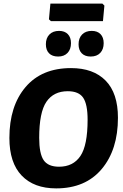

<svg xmlns="http://www.w3.org/2000/svg" viewBox="-20 -1032 682 1063"><path d="M547 -1012 558 -1001 550 -915H262L251 -925L259 -1012ZM307 -861Q338 -861 355.5 -843Q373 -825 373 -793Q373 -759 354 -739Q335 -719 302 -719Q269 -719 251.5 -737Q234 -755 234 -787Q234 -821 253.5 -841Q273 -861 307 -861ZM488 -861Q519 -861 536.5 -843Q554 -825 554 -793Q554 -759 535 -739Q516 -719 482 -719Q450 -719 432.5 -737Q415 -755 415 -787Q415 -821 434.5 -841Q454 -861 488 -861ZM373 -655Q497 -655 565 -585.5Q633 -516 633 -380Q633 -203 543 -96Q453 11 291 11Q168 11 100 -60Q32 -131 32 -268Q32 -445 121.5 -550Q211 -655 373 -655ZM355 -527Q277 -527 237 -468.5Q197 -410 197 -269Q197 -182 221.5 -145.5Q246 -109 307 -109Q385 -109 425 -168Q465 -227 465 -369Q465 -455 440.5 -491Q416 -527 355 -527Z"/></svg>

Font: Alegreya Sans SC ExtraBold
Style: Italic
Weight: 800
Italic angle: -7°
Designer: Juan Pablo del Peral
Foundry: Huerta Tipografica
Version: Version 2.007